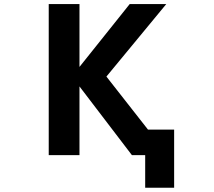

<svg xmlns="http://www.w3.org/2000/svg" viewBox="-20 -752 1040 933"><path d="M366.2 -332V2H216.8V-732.4H366.2V-426.8L610.4 -732.4H788.1L497.1 -379.9L699.2 -122.1H826.2V160.2H685.5V2H684.6H621.1Z"/></svg>

Font: Gen Shin Gothic Monospace Bold
Style: Bold
Weight: 700
Designer: [Source Han Sans]
Ryoko NISHIZUKA  (kana & ideographs); Paul D. Hunt (Latin, Greek & Cyrillic); Wenlong ZHANG  (bopomofo
Version: Version 1.002.20150607